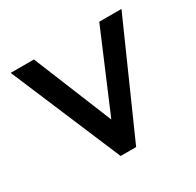

<svg xmlns="http://www.w3.org/2000/svg" viewBox="-120 -659 810 794"><g transform="rotate(-30 284.5 -262.5)"><path d="M242 0 20 -525H131L284 -150L443 -525H549L316 0Z"/></g></svg>

Font: Easer Grotesk
Style: Regular
Weight: 400
Designer: Boardeaser, Bonnie Shaver-Troup, Thomas Jockin
Foundry: Lexend
Version: Version 1.008;Glyphs 3.1.2 (3151)